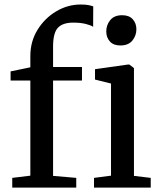

<svg xmlns="http://www.w3.org/2000/svg" viewBox="-20 -850 726 870"><path d="M117.5 -54V-485H28V-526.5L117.5 -545V-596Q117.5 -662.5 150.2 -715.2Q183 -768 235 -798.8Q287 -829.5 345 -829.5Q368.5 -829.5 381.5 -826.8Q394.5 -824 402.5 -821L402 -728.5Q392.5 -735.5 368.5 -741.5Q344.5 -747.5 312 -747.5Q264 -747.5 242.2 -724Q220.5 -700.5 220.5 -639V-546.5H351.5V-485H220.5V-53L325.5 -44V0H35.5V-44ZM483 -54V-471.5L410.5 -489.5V-536.5L559.5 -557.5H566L587 -541.5V-53L663 -44V0H406V-44ZM525 -644Q494 -644 477.8 -662.2Q461.5 -680.5 461.5 -707.5Q461.5 -736.5 479.5 -758.8Q497.5 -781 533 -781H534Q565 -781 581.5 -762.8Q598 -744.5 598 -717.5Q598 -688.5 579.8 -666.2Q561.5 -644 526 -644Z"/></svg>

Font: Merriweather Text
Style: Regular
Weight: 400
Designer: Eben Sorkin
Foundry: Eben Sorkin
Version: Version 2.100; ttfautohint (v1.7.19-72a1) -l 8 -r 50 -G 200 